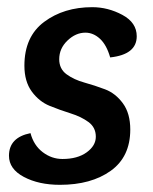

<svg xmlns="http://www.w3.org/2000/svg" viewBox="-20 -505 425 535"><path d="M287 -345Q277 -380 258.5 -397Q240 -414 218 -414Q191 -414 168 -392Q145 -370 145 -340Q145 -313 165.5 -298Q186 -283 215 -275Q244 -267 273 -256Q302 -245 322.5 -217Q343 -189 343 -144Q343 -68 288.5 -29Q234 10 147 10Q88 10 46.5 -12Q5 -34 5 -71Q5 -122 65 -134Q74 -100 99 -81Q124 -62 154 -62Q196 -62 221.5 -80.5Q247 -99 247 -124Q247 -150 226.5 -165Q206 -180 177 -189Q148 -198 118.5 -210Q89 -222 68.5 -250Q48 -278 48 -322Q48 -403 103 -444Q158 -485 237 -485Q281 -485 321 -463.5Q361 -442 361 -404Q361 -353 287 -345Z"/></svg>

Font: Overlock
Style: Bold Italic
Weight: 700
Version: Version 1.001